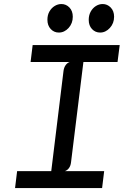

<svg xmlns="http://www.w3.org/2000/svg" viewBox="-20 -956 640 976"><path d="M56.5 0 67 -86H240.5L303 -596.5Q305.5 -613.5 313.8 -625Q322 -636.5 334.5 -641H135.5L146 -727H588.5L577.5 -641H404L341 -130.5Q339 -113 330.5 -101.5Q322 -90 309.5 -86H509.5L499 0ZM279 -790.5Q254.5 -790.5 237.8 -808.5Q221 -826.5 221 -855.5Q221 -879.5 231.2 -897.5Q241.5 -915.5 257.8 -925.5Q274 -935.5 292 -935.5Q316 -935.5 333 -917.8Q350 -900 350 -871Q350 -837.5 328.8 -814Q307.5 -790.5 279 -790.5ZM489 -790.5Q464.5 -790.5 447.8 -808.2Q431 -826 431 -855Q431 -878.5 441 -896.8Q451 -915 467.2 -925.2Q483.5 -935.5 502 -935.5Q525.5 -935.5 542.8 -917.8Q560 -900 560 -871Q560 -837.5 538.5 -814Q517 -790.5 489 -790.5Z"/></svg>

Font: Spline Sans Mono
Style: Italic
Weight: 400
Italic angle: -4°
Monospace: yes
Designer: Eben Sorkin, Mirko Velimirovic
Foundry: Sorkin Type
Version: Version 1.004